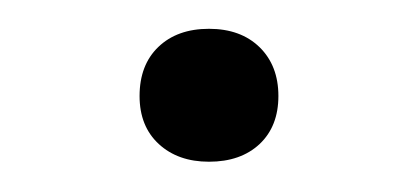

<svg xmlns="http://www.w3.org/2000/svg" viewBox="-20 -344 284 130"><path d="M121.5 -234.5Q100.5 -234.5 87.5 -246.5Q74.5 -258.5 74.5 -279Q74.5 -300 87.2 -312.2Q100 -324.5 121.5 -324.5Q143 -324.5 155.8 -312Q168.5 -299.5 168.5 -279Q168.5 -258.5 155.8 -246.5Q143 -234.5 121.5 -234.5Z"/></svg>

Font: Encode Sans Expanded Expanded Light
Style: Regular
Weight: 300
Width: 7
Designer: Multiple Designers
Foundry: Impallari Type
Version: Version 3.000; ttfautohint (v1.8.3) -l 8 -r 50 -G 200 -x 14 